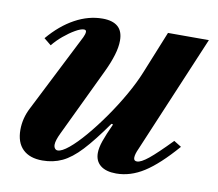

<svg xmlns="http://www.w3.org/2000/svg" viewBox="-65 -610 789 696"><g transform="rotate(10 329.0 -262.0)"><path d="M404 10Q366.5 10 346.2 -6.2Q326 -22.5 326 -52Q326 -71 335 -97Q344 -123 362.5 -163L356.5 -164.5Q309 -97 273.5 -59Q238 -21 205 -5.5Q172 10 132.5 10Q85.5 10 60.2 -14.8Q35 -39.5 35 -86Q35 -128.5 55.5 -168L201.5 -456Q204 -461.5 205.8 -467Q207.5 -472.5 207.5 -476.5Q207.5 -484 199 -484Q187.5 -484 167.5 -472.5Q147.5 -461 126.2 -443.2Q105 -425.5 90 -406.5L63.5 -428Q107.5 -480 157.5 -507.2Q207.5 -534.5 259 -534.5Q296 -534.5 315.2 -518Q334.5 -501.5 334.5 -466.5Q334.5 -442.5 325.5 -412.8Q316.5 -383 300 -348.5L179.5 -96.5Q173.5 -84 170 -73.2Q166.5 -62.5 166.5 -54.5Q166.5 -46 170.5 -40.8Q174.5 -35.5 181 -35.5Q196 -35.5 221.5 -56.5Q247 -77.5 277.2 -113Q307.5 -148.5 338.2 -192.2Q369 -236 395.2 -282Q421.5 -328 438 -369L501 -524.5H651.5L469 -92.5Q459 -71 459 -58Q459 -52 462 -49Q465 -46 471 -46Q485.5 -46 512.8 -68Q540 -90 591.5 -143L619 -126Q556 -53.5 506.2 -21.8Q456.5 10 404 10Z"/></g></svg>

Font: Libre Caslon Text
Style: Italic
Weight: 400
Italic angle: -22.583°
Designer: Pablo Impallari, Rodrigo Fuenzalida, Katja Schimmel
Foundry: Pablo Impallari, Rodrigo Fuenzalida
Version: Version 2.000